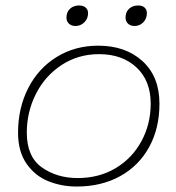

<svg xmlns="http://www.w3.org/2000/svg" viewBox="-20 -682 645 702"><path d="M46 -197Q46 -287 83 -359.5Q120 -432 187 -473.5Q254 -515 339 -515Q439 -515 501 -458.5Q563 -402 563 -303Q563 -213 525.5 -144.5Q488 -76 419.5 -38Q351 0 260 0Q205 0 156.5 -19.5Q108 -39 77 -83.5Q46 -128 46 -197ZM531 -303Q531 -387 479 -435.5Q427 -484 342 -484Q266 -484 205.5 -444.5Q145 -405 111.5 -339Q78 -273 78 -197Q78 -109 133 -70Q188 -31 264 -31Q342 -31 402.5 -67Q463 -103 497 -165.5Q531 -228 531 -303ZM223 -618Q223 -638 236 -650Q249 -662 269 -662Q284 -662 293 -654.5Q302 -647 302 -634Q302 -614 288.5 -600.5Q275 -587 256 -587Q241 -587 232 -595.5Q223 -604 223 -618ZM439 -618Q439 -638 452 -650Q465 -662 485 -662Q500 -662 508.5 -654.5Q517 -647 517 -634Q517 -614 504 -600.5Q491 -587 472 -587Q457 -587 448 -595.5Q439 -604 439 -618Z"/></svg>

Font: Mali ExtraLight
Style: Italic
Weight: 275
Italic angle: -10°
Version: Version 1.000; ttfautohint (v1.6)